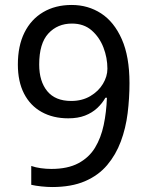

<svg xmlns="http://www.w3.org/2000/svg" viewBox="-20 -744 591 774"><path d="M190 10Q171 10 147 7.5Q123 5 106 1V-75Q123 -69 144.5 -66Q166 -63 187 -63Q253 -63 296 -86Q339 -109 363 -148.5Q387 -188 398 -240Q409 -292 411 -350H405Q392 -327 371.5 -308Q351 -289 322.5 -278Q294 -267 255 -267Q194 -267 148 -292.5Q102 -318 77 -366.5Q52 -415 52 -484Q52 -559 78.5 -612.5Q105 -666 154 -695Q203 -724 269 -724Q335 -724 387.5 -690Q440 -656 471 -586Q502 -516 502 -409Q502 -348 494.5 -287.5Q487 -227 467 -173.5Q447 -120 412 -78.5Q377 -37 322.5 -13.5Q268 10 190 10ZM267 -337Q311 -337 344 -356.5Q377 -376 395 -406Q413 -436 413 -467Q413 -511 397 -552.5Q381 -594 349.5 -621.5Q318 -649 270 -649Q212 -649 175 -609Q138 -569 138 -484Q138 -416 170.5 -376.5Q203 -337 267 -337Z"/></svg>

Font: loriya05
Style: Book
Weight: 400
Designer: Jelle Bosma - Monotype Design Team
Foundry: Monotype Imaging Inc.
Version: Version 2.003